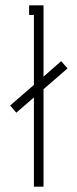

<svg xmlns="http://www.w3.org/2000/svg" viewBox="-20 -699 290 719"><path d="M41 -277 107 -334V0H143V-365L233 -443L209 -470L143 -412V-679H89V-643H107V-381L18 -304Z"/></svg>

Font: Rawengulk
Style: Regular
Weight: 400
Version: Version 0.9